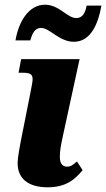

<svg xmlns="http://www.w3.org/2000/svg" viewBox="-20 -788 452 818"><path d="M295 -610C367 -610 399 -688 412 -764H349C344 -737 334 -711 305 -711C266 -711 233 -768 171 -768C101 -767 59 -694 46 -616H109C117 -643 127 -669 155 -669C192 -669 232 -610 295 -610ZM183 10C264 10 301 -26 332 -63L308 -100C289 -85 283 -78 265 -78C246 -78 235 -93 235 -118C235 -148 239 -166 248 -209L319 -536H70L59 -478H79C134 -478 120 -452 108 -385L79 -239C64 -165 55 -116 55 -93C55 -26 102 10 183 10Z"/></svg>

Font: Noto Serif Condensed Black
Style: Italic
Weight: 900
Width: 3
Italic angle: -12°
Designer: Monotype Design Team
Foundry: Monotype Imaging Inc.
Version: Version 2.013